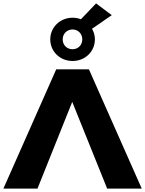

<svg xmlns="http://www.w3.org/2000/svg" viewBox="-34 -1107 852 1127"><path d="M392 -818C359 -818 334 -842 334 -876C334 -910 360 -934 392 -934C424 -934 449 -909 449 -876C449 -842 424 -818 392 -818ZM595 0H798L488 -700H296L-14 0H186L390 -509ZM530 -1087 441 -994C426 -1000 409 -1003 392 -1003C318 -1003 261 -946 261 -876C261 -805 318 -749 392 -749C466 -749 523 -805 523 -876C523 -899 517 -920 506 -938L622 -1018Z"/></svg>

Font: Montserrat-Alt1 ExtBd
Style: Regular
Weight: 800
Designer: Differentunic
Foundry: Differentunic
Version: Version 7.222